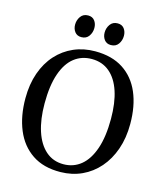

<svg xmlns="http://www.w3.org/2000/svg" viewBox="-137 -1051 993 1165"><g transform="rotate(15 360.0 -469.0)"><path d="M353.5 11Q246.5 12.5 175 -35.8Q103.5 -84 68 -169.8Q32.5 -255.5 32.5 -367Q32.5 -455.5 57.5 -526.5Q82.5 -597.5 128 -647.8Q173.5 -698 235 -724.8Q296.5 -751.5 369 -751.5Q474.5 -751.5 545.2 -705.5Q616 -659.5 651.8 -576Q687.5 -492.5 687.5 -380Q687.5 -292 662.5 -220.5Q637.5 -149 592.5 -97.5Q547.5 -46 486.8 -18Q426 10 353.5 11ZM358 -39.5Q421 -39.5 467.8 -77.8Q514.5 -116 540.5 -191.8Q566.5 -267.5 566.5 -379.5Q566.5 -480 542.8 -551.8Q519 -623.5 473 -662.2Q427 -701 361 -701Q298 -701 251.2 -664.5Q204.5 -628 178.8 -553.8Q153 -479.5 153 -367Q153 -267 177 -193.5Q201 -120 246.8 -79.8Q292.5 -39.5 358 -39.5ZM263 -812.5Q237 -812.5 222.5 -831.2Q208 -850 208 -876.5Q208 -905 224.2 -927.8Q240.5 -950.5 270.5 -950.5H271.5Q298 -950.5 312.2 -931.8Q326.5 -913 326.5 -886.5Q326.5 -857.5 310.5 -835Q294.5 -812.5 264 -812.5ZM448.5 -812.5Q422.5 -812.5 408 -831.2Q393.5 -850 393.5 -876.5Q393.5 -905 409.8 -927.8Q426 -950.5 456 -950.5H457Q483.5 -950.5 497.8 -931.8Q512 -913 512 -886.5Q512 -857.5 496 -835Q480 -812.5 449.5 -812.5Z"/></g></svg>

Font: Merriweather 28pt
Style: Regular
Weight: 400
Version: Version 2.100